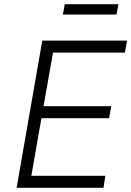

<svg xmlns="http://www.w3.org/2000/svg" viewBox="-20 -893 624 913"><path d="M59 0H472L481 -57H129L177 -331H499L509 -388H187L232 -643H574L584 -700H181ZM279 -824H534L543 -873H288Z"/></svg>

Font: Fixel Display 20240404 Light
Style: Italic
Weight: 300
Italic angle: -10°
Designer: AlfaBravo + MacPaw
Foundry: Kyrylo Tkachov, Marchela Mozhyna, Serhii Makarenko, Maria Weinstein, Zakhar Kryvoshyya
Version: Version 1.211;Glyphs 3.2 (3225)